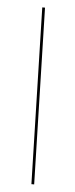

<svg xmlns="http://www.w3.org/2000/svg" viewBox="-51 -702 287 731"><g transform="rotate(5 93.0 -337.0)"><path d="M98 0H108.5L91 -674H80.5Z"/></g></svg>

Font: Anybody UltraCondensed Thin Thin
Style: Italic
Weight: 250
Italic angle: -10°
Version: Version 1.111